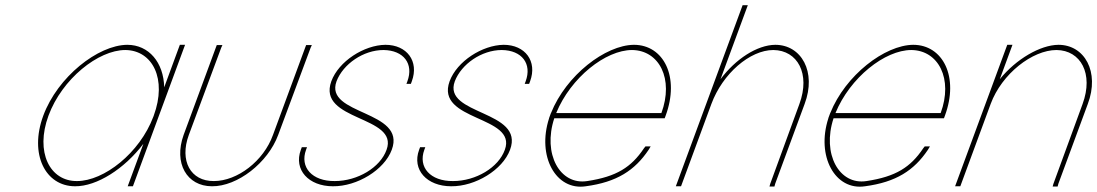

<svg xmlns="http://www.w3.org/2000/svg" viewBox="-20 -725 4212 737"><path d="M146.1 -281C201.1 -430 356.1 -552 468.4 -553C551.5 -553 608.2 -485.1 610.3 -389.8L666.7 -543L670.4 -553H690.4L686.7 -543L591.6 -285C591.1 -283.7 590.6 -282.3 590.1 -281L493.9 -20L490.2 -10H470.2L473.9 -20L530.3 -172.9C458 -77.3 351.8 -9.3 268.2 -10C154.2 -10 91.5 -133 146.1 -281ZM166.1 -281C114.5 -141 171.2 -29 275.6 -30C379.3 -30 516.3 -137.8 568.5 -276.7L570.1 -281C622.1 -422 565.7 -532 461.1 -533C357.1 -533 218.1 -422 166.1 -281Z M808.7 -543 812.1 -552H833.8L829.2 -542L704.8 -207C668.3 -108 711.4 -29 801.1 -30C891.2 -30 992 -107 1027.8 -207L1151.7 -543L1155.1 -552H1177.1L1172.4 -542L1047.8 -207C1008.4 -100 891.1 -9 793.7 -10C696.8 -10 646 -99 684.8 -207Z M1560.8 -413 1557.1 -403H1540.1L1543.8 -413C1568.5 -480 1529.9 -532 1452.1 -533C1374.7 -533 1297 -479 1271.8 -413C1223.5 -282 1541.2 -303 1483.8 -150C1455.4 -73 1350.9 -9 1257.7 -10C1165 -10 1106.4 -73 1134.8 -150L1138.5 -160H1158.5L1154.8 -150C1130.1 -83 1178 -29 1265.1 -30C1352.6 -30 1439.7 -82 1463.8 -150C1512.5 -282 1196 -259 1251.8 -413C1280.2 -490 1377.5 -552 1459.4 -553C1541.9 -553 1589.2 -490 1560.8 -413Z M2014.8 -413 2011.1 -403H1994.1L1997.8 -413C2022.5 -480 1983.9 -532 1906.1 -533C1828.7 -533 1751 -479 1725.8 -413C1677.5 -282 1995.2 -303 1937.8 -150C1909.4 -73 1804.9 -9 1711.7 -10C1619 -10 1560.4 -73 1588.8 -150L1592.5 -160H1612.5L1608.8 -150C1584.1 -83 1632 -29 1719.1 -30C1806.6 -30 1893.7 -82 1917.8 -150C1966.5 -282 1650 -259 1705.8 -413C1734.2 -490 1831.5 -552 1913.4 -553C1995.9 -553 2043.2 -490 2014.8 -413Z M2115 -291H2518.8C2567.1 -422 2510.7 -532 2406.1 -533C2304.8 -533 2170.7 -427.2 2115 -291ZM2087.7 -271H2087.4L2091.1 -281L2094.8 -291H2095C2153.3 -436.3 2304 -552 2413.4 -553C2527.4 -553 2590.1 -430 2535.1 -281L2531.4 -271H2521.4H2107.6C2062.5 -134.1 2129.3 -13.4 2234.2 -30C2346.8 -47 2403.1 -83 2452 -156L2457.6 -163H2477.6L2469.8 -150C2416.7 -71 2348.1 -26 2228.5 -10C2114 7.6 2040.2 -124.9 2087.7 -271Z M2955.7 -20 2952.7 -9H2933.7L2936.4 -19L3048.6 -326C3091.3 -442 3041.5 -532 2948.6 -533C2858.5 -533 2753.5 -442 2710.7 -326L2707 -316L2597.9 -20L2594.2 -10H2574.2L2577.9 -20L2687 -316L2690.7 -326L2826.8 -695L2830.5 -705H2850.5L2846.8 -695L2745.7 -420.9C2803.2 -498.1 2885.8 -552.3 2955.9 -553C3056.3 -553 3114.9 -449 3068.6 -326Z M3187 -291H3590.8C3639.1 -422 3582.7 -532 3478.1 -533C3376.8 -533 3242.7 -427.2 3187 -291ZM3159.7 -271H3159.4L3163.1 -281L3166.8 -291H3167C3225.3 -436.3 3376 -552 3485.4 -553C3599.4 -553 3662.1 -430 3607.1 -281L3603.4 -271H3593.4H3179.6C3134.5 -134.1 3201.3 -13.4 3306.2 -30C3418.8 -47 3475.1 -83 3524 -156L3529.6 -163H3549.6L3541.8 -150C3488.7 -71 3420.1 -26 3300.5 -10C3186 7.6 3112.2 -124.9 3159.7 -271Z M3817.7 -420.9C3880.3 -498.1 3972.8 -552.3 4042.9 -553C4143.3 -553 4201.9 -449 4155.6 -326L4042.7 -20L4039.7 -9H4020.7L4023.4 -19L4135.6 -326C4178.3 -442 4128.5 -532 4035.6 -533C3943.1 -533 3825.5 -442 3782.7 -326L3779 -316L3669.9 -20L3666.2 -10H3646.2L3649.9 -20L3759 -316L3762.7 -326L3842.7 -543L3846.4 -553H3866.4L3862.7 -543Z"/></svg>

Font: Nordica Plus
Style: NordicaClassicUltLtCondObl
Weight: 300
Version: Version 1.01